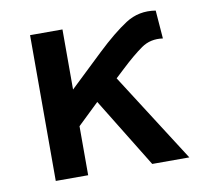

<svg xmlns="http://www.w3.org/2000/svg" viewBox="-63 -573 691 642"><g transform="rotate(-10 283.0 -252.5)"><path d="M76.5 0V-495H186.5V-291L299.5 -398.5Q357.5 -453.5 402.8 -482.8Q448 -512 504.5 -503L512 -407Q470.5 -413 439 -391Q407.5 -369 365.5 -329.5L336.5 -302.5L530 0H404L259 -236L186.5 -166.5V0Z"/></g></svg>

Font: Geologica
Style: Regular
Weight: 400
Designer: Sindre Bremnes, Frode Helland
Foundry: Monokrom Skriftforlag AS
Version: Version 1.010; ttfautohint (v1.8.4.7-5d5b);gftools[0.9.28]